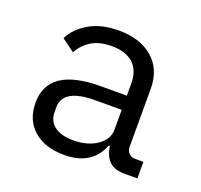

<svg xmlns="http://www.w3.org/2000/svg" viewBox="-100 -640 800 764"><g transform="rotate(20 300.0 -258.0)"><path d="M495 0Q451 0 429.5 -22.5Q408 -45 403 -84H398Q381 -38 342.5 -13Q304 12 243 12Q162 12 114 -30Q66 -72 66 -145Q66 -295 288 -295H398V-346Q398 -402 366 -431Q334 -460 275 -460Q225 -460 191.5 -440.5Q158 -421 137 -384L83 -424Q104 -468 155 -498Q206 -528 280 -528Q371 -528 424.5 -481.5Q478 -435 478 -354V-106Q478 -91 488.5 -80.5Q499 -70 514 -70H550V0ZM398 -150V-235H288Q218 -235 184 -215Q150 -195 150 -157V-136Q150 -97 178.5 -76Q207 -55 257 -55Q318 -55 358 -82.5Q398 -110 398 -150Z"/></g></svg>

Font: iA Writer Duo V
Style: Regular
Weight: 400
Designer: Mike Abbink, Paul van der Laan, Pieter van Rosmalen, Oliver Reichenstein
Foundry: Information Architects Inc.
Version: Version 2.000